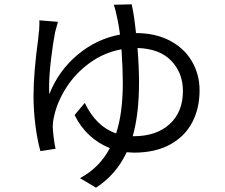

<svg xmlns="http://www.w3.org/2000/svg" viewBox="-20 -810 1040 888"><path d="M609 -657Q699 -657 765.5 -622Q832 -587 867.5 -526.5Q903 -466 903 -392Q903 -309 869 -244Q835 -179 766.5 -141.5Q698 -104 599 -104Q588 -104 566 -106Q517 -2 424 58L350 14Q441 -35 488 -125Q435 -146 393.5 -184.5Q352 -223 325 -278L372 -334Q425 -224 517 -193Q548 -286 548 -428Q548 -488 542 -582Q461 -567 395.5 -519.5Q330 -472 288 -407Q246 -342 231 -276Q224 -248 224 -223Q224 -210 228 -176.5Q232 -143 237 -122L167 -111Q153 -159 144 -229Q135 -299 135 -367Q135 -472 157 -633Q158 -647 159 -656Q160 -665 161 -670Q163 -704 162 -716L248 -709Q237 -671 235 -662Q225 -611 216 -536Q207 -461 207 -406Q207 -384 208 -374Q250 -482 338 -556Q426 -630 535 -650Q530 -692 522 -727Q514 -767 506 -788L589 -790Q600 -743 609 -657ZM826 -389Q826 -473 772 -529Q718 -585 616 -588Q623 -499 623 -428Q623 -284 594 -180H599Q703 -180 764.5 -236Q826 -292 826 -389Z"/></svg>

Font: Noto Sans SC
Style: Regular
Weight: 400
Designer: Ryoko NISHIZUKA ____ (kana & ideographs); Paul D. Hunt (Latin, Greek & Cyrillic); Wenlong ZHANG ___ (bopomofo); Sandoll 
Foundry: Adobe Systems Incorporated
Version: Version 1.004